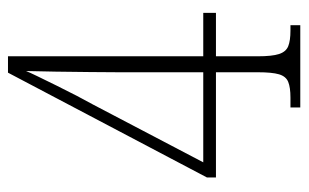

<svg xmlns="http://www.w3.org/2000/svg" viewBox="-162 -592 754 469"><g transform="rotate(-90 214.5 -357.0)"><path d="M187 0V-24H211Q236 -24 249.5 -29.5Q263 -35 268 -52Q273 -69 273 -104V-206H16V-228L272 -714H312V-237H418V-206H312V-104Q312 -69 317.5 -52Q323 -35 336.5 -29.5Q350 -24 375 -24H388V0ZM53 -237H273V-444Q273 -473 273.5 -514Q274 -555 274.5 -597Q275 -639 276 -670Q273 -662 263 -641.5Q253 -621 240.5 -595.5Q228 -570 215.5 -546Q203 -522 194 -506Z"/></g></svg>

Font: Noto Serif Hebrew ExtraCondensed ExtraLight
Style: Regular
Weight: 200
Width: 2
Designer: Monotype Design Team
Foundry: Monotype Imaging Inc.
Version: Version 2.004; ttfautohint (v1.8.4.7-5d5b)